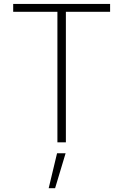

<svg xmlns="http://www.w3.org/2000/svg" viewBox="-20 -748 647 1009"><path d="M49.3 -686V-727.5H558.6V-686H326.2V0H281.7V-686ZM235.8 241.2 279.8 57.6H324.7L269.5 241.2Z"/></svg>

Font: Inter Tight ExtraLight
Style: Regular
Weight: 250
Designer: Rasmus Andersson
Foundry: rsms
Version: Version 3.004